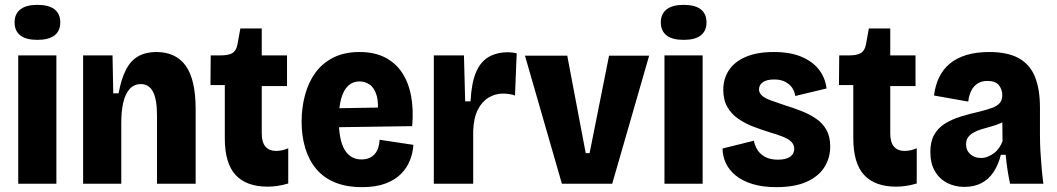

<svg xmlns="http://www.w3.org/2000/svg" viewBox="-20 -756 4350 790"><path d="M55 0V-528H212V0ZM134 -592Q87 -592 63.5 -610.5Q40 -629 40 -664Q40 -699 64 -717.5Q88 -736 134 -736Q181 -736 204.5 -717.5Q228 -699 228 -664Q228 -629 204.5 -610.5Q181 -592 134 -592Z M322 0V-324V-528H443L446 -372H468Q479 -432 498.5 -469.5Q518 -507 549 -524.5Q580 -542 623 -542Q704 -542 744.5 -485Q785 -428 785 -307V0H626V-280Q626 -347 609.5 -378.5Q593 -410 560 -410Q532 -410 514 -390.5Q496 -371 487.5 -335.5Q479 -300 479 -251V0Z M1081 12Q994 12 949.5 -36Q905 -84 905 -187V-406H846L847 -528H886Q920 -528 936 -537.5Q952 -547 957 -573L969 -639H1057V-528H1161V-402H1057V-207Q1057 -170 1072.5 -152.5Q1088 -135 1116 -135Q1129 -135 1142 -138Q1155 -141 1166 -146V-1Q1142 6 1121.5 9Q1101 12 1081 12Z M1470 14Q1405 14 1358 -5.5Q1311 -25 1281 -61Q1251 -97 1236 -146.5Q1221 -196 1221 -256Q1221 -313 1235 -365Q1249 -417 1277.5 -456.5Q1306 -496 1351.5 -519Q1397 -542 1459 -542Q1520 -542 1563.5 -520Q1607 -498 1634 -457.5Q1661 -417 1671.5 -361Q1682 -305 1676 -237L1333 -232V-310L1570 -314L1533 -279Q1539 -333 1529.5 -364Q1520 -395 1501 -408Q1482 -421 1459 -421Q1432 -421 1413 -403.5Q1394 -386 1384 -351Q1374 -316 1374 -264Q1374 -180 1398 -140Q1422 -100 1467 -100Q1486 -100 1499.5 -106Q1513 -112 1522.5 -123Q1532 -134 1536.5 -148.5Q1541 -163 1542 -181L1681 -160Q1679 -128 1667 -97Q1655 -66 1630.5 -41Q1606 -16 1566.5 -1Q1527 14 1470 14Z M1765 0V-266V-528H1889L1894 -339H1916Q1920 -415 1938.5 -458.5Q1957 -502 1990.5 -521.5Q2024 -541 2070 -541Q2078 -541 2087 -540Q2096 -539 2106 -537L2099 -363Q2089 -367 2075 -369Q2061 -371 2050 -371Q2018 -371 1990.5 -354.5Q1963 -338 1946 -304.5Q1929 -271 1927 -218V0Z M2292 0 2140 -527H2314L2390 -126H2406L2486 -527H2651L2499 0Z M2714 0V-528H2871V0ZM2793 -592Q2746 -592 2722.5 -610.5Q2699 -629 2699 -664Q2699 -699 2723 -717.5Q2747 -736 2793 -736Q2840 -736 2863.5 -717.5Q2887 -699 2887 -664Q2887 -629 2863.5 -610.5Q2840 -592 2793 -592Z M3174 14Q3117 14 3075.5 1Q3034 -12 3007 -34Q2980 -56 2966.5 -85Q2953 -114 2953 -145L3082 -177Q3085 -159 3095.5 -141Q3106 -123 3127 -111Q3148 -99 3181 -99Q3214 -99 3231 -111Q3248 -123 3248 -143Q3248 -161 3235.5 -173Q3223 -185 3200 -194Q3177 -203 3146 -212Q3114 -222 3081 -234.5Q3048 -247 3019.5 -266Q2991 -285 2973.5 -314.5Q2956 -344 2956 -386Q2956 -432 2979 -467Q3002 -502 3048.5 -522Q3095 -542 3164 -542Q3231 -542 3277.5 -522.5Q3324 -503 3350 -469Q3376 -435 3381 -392L3252 -361Q3250 -379 3240 -394Q3230 -409 3211.5 -419Q3193 -429 3166 -429Q3134 -429 3118.5 -417.5Q3103 -406 3103 -388Q3103 -374 3115 -363Q3127 -352 3150 -343.5Q3173 -335 3206 -324Q3242 -313 3276.5 -299.5Q3311 -286 3338 -267.5Q3365 -249 3380.5 -221.5Q3396 -194 3396 -153Q3396 -106 3372 -68Q3348 -30 3299 -8Q3250 14 3174 14Z M3667 12Q3580 12 3535.5 -36Q3491 -84 3491 -187V-406H3432L3433 -528H3472Q3506 -528 3522 -537.5Q3538 -547 3543 -573L3555 -639H3643V-528H3747V-402H3643V-207Q3643 -170 3658.5 -152.5Q3674 -135 3702 -135Q3715 -135 3728 -138Q3741 -141 3752 -146V-1Q3728 6 3707.5 9Q3687 12 3667 12Z M3948 13Q3909 13 3877 -3.5Q3845 -20 3826.5 -52Q3808 -84 3808 -131Q3808 -173 3823.5 -201Q3839 -229 3867.5 -247Q3896 -265 3933.5 -276.5Q3971 -288 4015 -298Q4043 -305 4063 -312.5Q4083 -320 4093.5 -332Q4104 -344 4104 -365Q4104 -388 4090 -405.5Q4076 -423 4043 -423Q4020 -423 4003.5 -413Q3987 -403 3977 -384Q3967 -365 3964 -338L3823 -363Q3828 -404 3844 -437.5Q3860 -471 3888.5 -494.5Q3917 -518 3957.5 -530Q3998 -542 4050 -542Q4125 -542 4171 -517Q4217 -492 4238 -441Q4259 -390 4259 -313V-198Q4259 -167 4261 -132.5Q4263 -98 4266 -64Q4269 -30 4273 0H4136Q4130 -28 4125.5 -57Q4121 -86 4118 -119H4098Q4088 -78 4068 -48Q4048 -18 4018 -2.5Q3988 13 3948 13ZM4016 -106Q4031 -106 4044.5 -111.5Q4058 -117 4070 -126Q4082 -135 4091 -148Q4100 -161 4105 -175L4104 -276L4132 -268Q4116 -257 4097 -249Q4078 -241 4058 -235.5Q4038 -230 4019.5 -224.5Q4001 -219 3986.5 -211Q3972 -203 3963.5 -191.5Q3955 -180 3955 -162Q3955 -137 3972.5 -121.5Q3990 -106 4016 -106Z"/></svg>

Font: Bricolage Grotesque SemiCondensed ExtraBold
Style: Regular
Weight: 800
Width: 4
Designer: Mathieu Triay
Foundry: Atelier Triay
Version: Version 1.001;gftools[0.9.33.dev8+g029e19f]